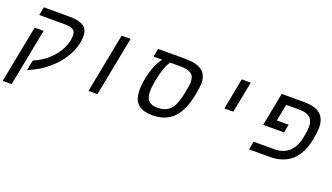

<svg xmlns="http://www.w3.org/2000/svg" viewBox="-70 -1114 3140 1817"><g transform="rotate(20 1500.0 -205.5)"><path d="M202.1 -389.2 89.8 188H0L111.8 -389.2ZM127.9 -599.1H380.9Q482.9 -599.1 528.1 -568.6Q573.2 -538.1 573.2 -470.2Q573.2 -376.5 522.7 -281Q472.2 -185.5 383.3 -108.9Q294.4 -32.2 181.2 13.2L201.2 -89.8Q283.2 -124 346.2 -180.9Q409.2 -237.8 443.6 -306.9Q478 -376 478 -442.9Q478 -482.4 452.6 -499.3Q427.2 -516.1 369.1 -516.1H111.8Z M911.1 -599.1H1001L885.3 0H794.9Z M1262.2 -516.1 1278.3 -599.1H1552.2Q1667.5 -599.1 1721.4 -558.6Q1775.4 -518.1 1775.4 -431.2Q1775.4 -397.9 1758.3 -308.1Q1726.1 -143.6 1648.4 -66.9Q1570.8 9.8 1441.4 9.8Q1338.9 9.8 1292.5 -35.4Q1246.1 -80.6 1246.1 -175.8Q1246.1 -236.3 1261.2 -305.4Q1276.4 -374.5 1301 -432.6Q1325.7 -490.7 1350.1 -516.1ZM1430.2 -516.1Q1406.2 -485.4 1387.9 -431.9Q1369.6 -378.4 1356.4 -307.4Q1343.3 -236.3 1343.3 -200.2Q1343.3 -134.3 1371.6 -103.8Q1399.9 -73.2 1459 -73.2Q1516.1 -73.2 1554 -94Q1591.8 -114.7 1616.2 -159.2Q1640.6 -203.6 1658.4 -290.3Q1676.3 -377 1676.3 -410.2Q1676.3 -468.3 1641.4 -492.2Q1606.4 -516.1 1535.2 -516.1Z M2121.1 -599.1H2211.4L2150.4 -284.2H2060.1Z M2684.6 -347.2 2668.5 -264.2H2458.5L2523.4 -599.1H2750.5Q2860.8 -599.1 2913.1 -554Q2965.3 -508.8 2965.3 -418Q2965.3 -377 2949.2 -291Q2918.9 -144 2836.4 -72Q2753.9 0 2617.2 0H2412.6L2428.2 -83H2635.3Q2819.8 -83 2859.4 -290Q2872.6 -359.4 2872.6 -394Q2872.6 -456.1 2838.4 -486.1Q2804.2 -516.1 2733.4 -516.1H2598.6L2565.4 -347.2Z"/></g></svg>

Font: Liberation Mono
Style: Italic
Weight: 400
Italic angle: -12°
Monospace: yes
Designer: Steve Matteson
Foundry: Ascender Corporation
Version: Version 2.1.5